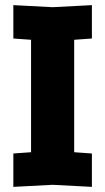

<svg xmlns="http://www.w3.org/2000/svg" viewBox="-20 -724 410 748"><path d="M32 4V-126L101 -131V-569L32 -574V-704L185 -696L338 -704V-574L269 -569V-131L338 -126V4L185 -4Z"/></svg>

Font: Tektur SemiCondensed
Style: Bold
Weight: 700
Width: 4
Designer: Adam Jagosz
Foundry: Adam Jagosz
Version: Version 1.005;gftools[0.9.30]